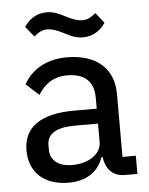

<svg xmlns="http://www.w3.org/2000/svg" viewBox="-53 -776 647 832"><g transform="rotate(-5 270.5 -360.0)"><path d="M329 -610C376 -610 408 -636 427 -665L391 -710C370 -693 355 -684 332 -684C314 -684 292 -691 261 -707C239 -718 215 -732 181 -732C134 -732 102 -706 83 -677L119 -632C140 -649 155 -658 178 -658C196 -658 218 -651 249 -635C271 -624 295 -610 329 -610ZM512 0V-79H454V-352C454 -464 380 -530 251 -530C155 -530 94 -485 63 -429L119 -378C146 -422 185 -452 246 -452C324 -452 361 -413 361 -344V-297H263C115 -297 42 -243 42 -143C42 -48 105 12 213 12C287 12 342 -22 363 -86H368C375 -36 402 0 459 0ZM234 -63C176 -63 139 -90 139 -138V-158C139 -206 177 -232 262 -232H361V-152C361 -100 307 -63 234 -63Z"/></g></svg>

Font: IBM Plex Thai Looped Text
Style: Regular
Weight: 450
Designer: Mike Abbink, Paul van der Laan, Pieter van Rosmalen, Ben Mitchell, Mark Frömberg
Foundry: Bold Monday
Version: Version 1.0